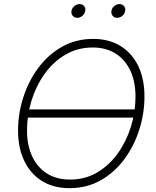

<svg xmlns="http://www.w3.org/2000/svg" viewBox="-20 -932 783 961"><path d="M662.1 -384.3 658.2 -343.3H109.4L113.3 -384.3ZM328.1 9.8Q248.5 9.8 190.9 -25.6Q133.3 -61 101.8 -126Q70.3 -190.9 70.3 -278.3Q70.3 -363.3 96.7 -445.1Q123 -526.9 172.1 -592.8Q221.2 -658.7 290.5 -698Q359.9 -737.3 446.3 -737.3Q525.4 -737.3 583 -701.9Q640.6 -666.5 671.9 -601.8Q703.1 -537.1 703.1 -449.2Q703.1 -364.3 677 -282.5Q650.9 -200.7 602.1 -134.8Q553.2 -68.8 483.9 -29.5Q414.6 9.8 328.1 9.8ZM330.1 -33.2Q406.2 -33.2 466.8 -69.1Q527.3 -105 570.1 -165Q612.8 -225.1 635.5 -298.3Q658.2 -371.6 658.2 -447.3Q658.2 -523.9 632.1 -579.1Q606 -634.3 557.9 -664.3Q509.8 -694.3 444.8 -694.3Q368.2 -694.3 307.4 -658.4Q246.6 -622.6 203.6 -562.5Q160.6 -502.4 137.9 -429Q115.2 -355.5 115.2 -279.8Q115.2 -204.1 141.4 -148.7Q167.5 -93.3 215.8 -63.2Q264.2 -33.2 330.1 -33.2ZM566.4 -842.8Q552.2 -842.8 543.9 -853Q535.6 -863.3 537.6 -877.4Q540 -891.6 552 -901.6Q564 -911.6 578.1 -911.6Q592.3 -911.6 600.6 -901.6Q608.9 -891.6 606.4 -877.4Q604.5 -863.3 592.5 -853Q580.6 -842.8 566.4 -842.8ZM366.7 -842.8Q352.5 -842.8 344 -853Q335.4 -863.3 337.9 -877.4Q340.3 -891.6 352.3 -901.6Q364.3 -911.6 378.4 -911.6Q392.6 -911.6 400.9 -901.6Q409.2 -891.6 406.7 -877.4Q404.3 -863.3 392.6 -853Q380.9 -842.8 366.7 -842.8Z"/></svg>

Font: Inter 18pt ExtraLight
Style: Italic
Weight: 250
Italic angle: -9.3988°
Designer: Rasmus Andersson
Foundry: rsms
Version: Version 4.001;git-66647c0bb